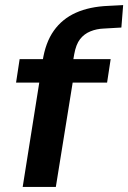

<svg xmlns="http://www.w3.org/2000/svg" viewBox="-20 -733 503 753"><path d="M69 0 134 -409H43L57 -501H189L140 -459L147 -493Q158 -566 191 -612.5Q224 -659 277.5 -683Q331 -707 405 -710L463 -713L456 -625L387 -621Q359 -620 334.5 -610Q310 -600 294 -579.5Q278 -559 271 -520L265 -485L250 -501H414L400 -409H265L199 0Z"/></svg>

Font: Nunito Sans 7pt SemiCondensed
Style: Bold Italic
Weight: 700
Width: 4
Italic angle: -9°
Designer: Vernon Adams
Foundry: Vernon Adams
Version: Version 3.101;gftools[0.9.27]